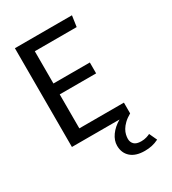

<svg xmlns="http://www.w3.org/2000/svg" viewBox="-220 -804 1039 1160"><g transform="rotate(-30 300.0 -224.0)"><path d="M167 -613V-388H421V-312H167V-75H478V0Q450 16 432.5 33Q415 50 405.5 66.5Q396 83 392.5 98.5Q389 114 389 127Q389 150 404 165Q419 180 453 180Q473 180 489.5 175Q506 170 515 165L540 219Q516 231 492.5 236Q469 241 443 241Q380 241 346 211Q312 181 312 130Q312 94 336.5 59.5Q361 25 404 0H72V-689H470L459 -613Z"/></g></svg>

Font: Wlorlttqgufhjawjgtejqphaquk
Style: Regular
Weight: 400
Monospace: yes
Designer: Carrois Corporate & Edenspiekermann
Foundry: Carrois Corporate GbR & Edenspiekermann AG
Version: Version 2.001